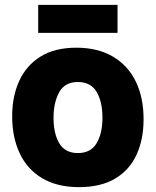

<svg xmlns="http://www.w3.org/2000/svg" viewBox="-20 -759 640 789"><path d="M305 10Q215 10 153.5 -26.5Q92 -63 61 -129Q30 -195 30 -281Q30 -363 59 -426.5Q88 -490 146.5 -526.5Q205 -563 294 -563Q381 -563 443 -527Q505 -491 537.5 -425Q570 -359 570 -269Q570 -186 541 -123Q512 -60 453 -25Q394 10 305 10ZM300 -130Q353 -130 377 -170.5Q401 -211 401 -275Q401 -341 377 -381.5Q353 -422 300 -422Q246 -422 223 -379.5Q200 -337 200 -275Q200 -209 224 -169.5Q248 -130 300 -130ZM137 -624V-739H463V-624Z"/></svg>

Font: Noto Sans Mono Black
Style: Regular
Weight: 900
Designer: Monotype Design Team
Foundry: Monotype Imaging Inc.
Version: Version 2.014